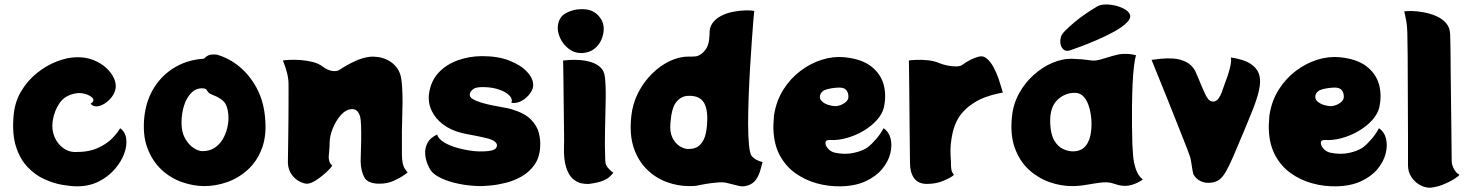

<svg xmlns="http://www.w3.org/2000/svg" viewBox="-20 -838 6742 879"><path d="M509 -432Q505 -411 491 -393Q477 -375 458.5 -363.5Q440 -352 423 -351Q406 -350 395 -363Q414 -376 404.5 -388Q395 -400 373 -407Q351 -414 330 -411Q278 -403 253 -366.5Q228 -330 221 -283Q216 -243 229.5 -211.5Q243 -180 267.5 -161.5Q292 -143 321 -142Q386 -141 429 -161Q472 -181 496.5 -207.5Q521 -234 530 -251Q554 -234 558 -202Q562 -170 548 -133Q534 -96 504 -62Q474 -28 431 -6.5Q388 15 333 15Q304 15 264 8Q224 1 182.5 -18Q141 -37 106.5 -73Q72 -109 53.5 -166Q35 -223 42 -306Q47 -370 76.5 -419.5Q106 -469 149 -503.5Q192 -538 239.5 -556.5Q287 -575 330 -576Q373 -577 408 -563Q443 -549 467 -526.5Q491 -504 502 -479Q513 -454 509 -432Z M1193 -305Q1202 -221 1180 -161Q1158 -101 1115.5 -62Q1073 -23 1020.5 -4.5Q968 14 916 14Q865 14 812.5 -4.5Q760 -23 718.5 -62Q677 -101 654.5 -161Q632 -221 641 -305Q650 -382 687.5 -440Q725 -498 783.5 -531.5Q842 -565 912 -569Q916 -570 920.5 -575.5Q925 -581 936.5 -585.5Q948 -590 972 -588Q1029 -572 1076 -533Q1123 -494 1154.5 -436Q1186 -378 1193 -305ZM907 -146Q939 -146 962 -161Q985 -176 999 -199.5Q1013 -223 1019.5 -249Q1026 -275 1026 -296Q1026 -339 1012 -363Q998 -387 948 -406Q934 -412 929 -422Q924 -432 914 -433Q881 -437 858 -415Q835 -393 823 -356Q811 -319 811 -276Q811 -233 827.5 -204Q844 -175 866.5 -160.5Q889 -146 907 -146Z M1820 -127Q1821 -83 1833.5 -65.5Q1846 -48 1846 -48Q1846 -48 1828.5 -35.5Q1811 -23 1782 -10Q1753 3 1717 3Q1664 3 1648 -26Q1632 -55 1631 -101Q1631 -109 1632 -136Q1633 -163 1633.5 -197.5Q1634 -232 1633 -261.5Q1632 -291 1629 -303Q1618 -343 1586 -338Q1561 -335 1539 -309.5Q1517 -284 1503 -249Q1489 -214 1489 -183Q1489 -167 1487.5 -151.5Q1486 -136 1485 -123Q1484 -114 1487.5 -101Q1491 -88 1501 -80Q1494 -68 1473.5 -49Q1453 -30 1429.5 -14.5Q1406 1 1389 3Q1373 4 1351.5 -7Q1330 -18 1314.5 -40Q1299 -62 1298 -93Q1298 -101 1298.5 -130Q1299 -159 1299.5 -200Q1300 -241 1300.5 -287Q1301 -333 1301 -376Q1301 -419 1301 -450Q1301 -477 1294.5 -502.5Q1288 -528 1281.5 -544.5Q1275 -561 1275 -561Q1284 -563 1306.5 -564Q1329 -565 1357 -563Q1385 -561 1412.5 -554Q1440 -547 1459 -532Q1479 -517 1499.5 -513.5Q1520 -510 1532 -517Q1567 -540 1603 -557Q1639 -574 1673 -578Q1690 -580 1713 -576.5Q1736 -573 1758.5 -561Q1781 -549 1797.5 -527Q1814 -505 1818 -471Q1825 -413 1822 -329.5Q1819 -246 1820 -127Z M2187 -581Q2261 -581 2313.5 -560Q2366 -539 2394 -508Q2422 -477 2421 -447Q2421 -431 2407 -411Q2393 -391 2370.5 -377.5Q2348 -364 2321 -367Q2328 -385 2312 -401Q2296 -417 2266 -427.5Q2236 -438 2201 -439Q2161 -441 2147 -430.5Q2133 -420 2131 -408Q2128 -395 2143 -385.5Q2158 -376 2182.5 -368.5Q2207 -361 2234.5 -355.5Q2262 -350 2285.5 -346Q2309 -342 2322 -338Q2382 -320 2410 -291.5Q2438 -263 2446.5 -231Q2455 -199 2453 -168Q2451 -118 2427.5 -84.5Q2404 -51 2369.5 -31Q2335 -11 2297.5 -1.5Q2260 8 2227.5 11Q2195 14 2178 14Q2126 13 2080.5 3.5Q2035 -6 2002.5 -21Q1970 -36 1956 -53Q1946 -65 1937 -87Q1928 -109 1926.5 -134.5Q1925 -160 1937 -183.5Q1949 -207 1981 -222Q1987 -202 2013.5 -186Q2040 -170 2077.5 -160Q2115 -150 2152 -146Q2188 -143 2220 -147Q2252 -151 2255 -170Q2257 -180 2245 -190Q2233 -200 2201 -207Q2167 -215 2141.5 -219.5Q2116 -224 2091 -230Q2044 -242 2009 -268Q1974 -294 1956.5 -330.5Q1939 -367 1944 -408Q1952 -467 1987.5 -505Q2023 -543 2076 -562Q2129 -581 2187 -581Z M2645 -595Q2611 -594 2584.5 -614Q2558 -634 2544.5 -663.5Q2531 -693 2534 -720Q2539 -761 2571 -778Q2603 -795 2638 -796Q2688 -798 2716 -770Q2744 -742 2744 -706Q2744 -682 2733.5 -657Q2723 -632 2701 -614.5Q2679 -597 2645 -595ZM2751 -101Q2752 -83 2762.5 -70.5Q2773 -58 2788 -47Q2781 -38 2770 -28Q2759 -18 2737.5 -9.5Q2716 -1 2676 4Q2663 5 2643 1.5Q2623 -2 2603.5 -18.5Q2584 -35 2572 -71.5Q2560 -108 2562 -172Q2563 -183 2562.5 -215Q2562 -247 2561.5 -291Q2561 -335 2560.5 -382Q2560 -429 2559.5 -469.5Q2559 -510 2558.5 -535.5Q2558 -561 2558 -561Q2567 -562 2588.5 -563.5Q2610 -565 2636 -563Q2662 -561 2686.5 -553.5Q2711 -546 2728.5 -530Q2746 -514 2749 -487Q2754 -449 2753 -385.5Q2752 -322 2750 -247.5Q2748 -173 2751 -101Z M3421 -124Q3438 -104 3471 -96Q3466 -75 3458.5 -51Q3451 -27 3435.5 -9Q3420 9 3391 14Q3378 17 3358 12Q3338 7 3310 0Q3292 -5 3264 -2.5Q3236 0 3211.5 4Q3187 8 3179 10Q3168 13 3157 13.5Q3146 14 3135 14Q3083 14 3032.5 -4.5Q2982 -23 2942 -62Q2902 -101 2881.5 -161Q2861 -221 2870 -305Q2876 -363 2901.5 -413Q2927 -463 2965 -500.5Q3003 -538 3046.5 -558.5Q3090 -579 3132 -579Q3141 -579 3149.5 -579Q3158 -579 3166 -580Q3184 -583 3201 -600Q3218 -617 3224 -642Q3227 -656 3228 -675Q3229 -694 3229 -698Q3232 -721 3246 -737.5Q3260 -754 3279 -764Q3305 -778 3336 -784Q3367 -790 3393.5 -790.5Q3420 -791 3433 -788Q3432 -782 3429 -745Q3426 -708 3422 -652Q3418 -596 3414 -529.5Q3410 -463 3407.5 -396Q3405 -329 3405 -271Q3405 -213 3409 -174Q3413 -135 3421 -124ZM3049 -272Q3046 -233 3058.5 -207.5Q3071 -182 3090.5 -169.5Q3110 -157 3129 -156Q3165 -155 3184.5 -174.5Q3204 -194 3211 -226.5Q3218 -259 3218 -296Q3218 -352 3196 -377Q3174 -402 3127 -399Q3097 -397 3075.5 -370Q3054 -343 3049 -272Z M4025 -251Q4050 -234 4057.5 -202.5Q4065 -171 4055.5 -134Q4046 -97 4018 -63.5Q3990 -30 3942.5 -8Q3895 14 3828 15Q3772 16 3718.5 1Q3665 -14 3621.5 -45Q3578 -76 3551 -125Q3524 -174 3521 -242Q3520 -256 3521 -271Q3522 -286 3523 -302Q3523 -306 3523.5 -310Q3524 -314 3525 -318Q3535 -378 3566.5 -428Q3598 -478 3644 -513Q3690 -548 3742.5 -564.5Q3795 -581 3846 -576Q3925 -568 3968.5 -534Q4012 -500 4025.5 -450.5Q4039 -401 4026 -344Q4019 -316 3994.5 -288.5Q3970 -261 3934 -239.5Q3898 -218 3857.5 -206.5Q3817 -195 3779 -197Q3760 -198 3759 -185.5Q3758 -173 3770 -158.5Q3782 -144 3802 -139Q3849 -129 3890.5 -138.5Q3932 -148 3954 -165Q3972 -179 3992 -202.5Q4012 -226 4025 -251ZM3806 -352Q3829 -354 3846.5 -366.5Q3864 -379 3864 -393Q3865 -413 3854.5 -425.5Q3844 -438 3819 -437Q3791 -436 3765 -429Q3739 -422 3734 -400Q3731 -385 3743 -374Q3755 -363 3773 -357.5Q3791 -352 3806 -352Z M4462 -579Q4482 -584 4499 -569Q4516 -554 4529.5 -528.5Q4543 -503 4552 -476.5Q4561 -450 4566 -432Q4571 -414 4571 -414Q4571 -414 4547.5 -409.5Q4524 -405 4489.5 -392.5Q4455 -380 4421 -355Q4401 -340 4383 -319Q4365 -298 4352 -265.5Q4339 -233 4333 -180Q4330 -153 4332 -124Q4334 -95 4334 -75Q4335 -57 4339.5 -49.5Q4344 -42 4347 -37Q4334 -25 4299.5 -10.5Q4265 4 4224 4Q4184 4 4165 -22Q4146 -48 4146 -94Q4146 -105 4145.5 -142.5Q4145 -180 4144.5 -233Q4144 -286 4143.5 -343Q4143 -400 4142.5 -449.5Q4142 -499 4141.5 -530Q4141 -561 4141 -561Q4151 -563 4175.5 -564Q4200 -565 4229 -562Q4258 -559 4283 -548Q4295 -543 4315.5 -538.5Q4336 -534 4355.5 -534Q4375 -534 4384 -540Q4403 -554 4422.5 -564Q4442 -574 4462 -579Z M5004 -809Q5018 -817 5041 -817.5Q5064 -818 5088 -812Q5112 -806 5130.5 -795Q5149 -784 5153.5 -769.5Q5158 -755 5141 -737Q5120 -715 5082 -694Q5044 -673 5002 -655Q4960 -637 4926.5 -624.5Q4893 -612 4880 -608Q4855 -599 4842 -619.5Q4829 -640 4837 -669Q4840 -681 4857.5 -698.5Q4875 -716 4899.5 -736.5Q4924 -757 4952 -776Q4980 -795 5004 -809ZM5164 -180Q5165 -158 5167.5 -126Q5170 -94 5180 -64Q5190 -34 5212 -16Q5187 1 5161 8.5Q5135 16 5110 11Q5102 10 5094.5 7.5Q5087 5 5073 1Q5050 -6 5019 -2Q4988 2 4954 8Q4920 14 4888 14Q4836 14 4784 -4.5Q4732 -23 4690 -61.5Q4648 -100 4626 -160.5Q4604 -221 4613 -305Q4619 -363 4646 -411.5Q4673 -460 4713 -495.5Q4753 -531 4797.5 -550Q4842 -569 4884 -569Q4916 -568 4933.5 -566.5Q4951 -565 4979 -561Q4996 -559 5021.5 -566.5Q5047 -574 5073.5 -582Q5100 -590 5119 -591Q5148 -592 5160.5 -589.5Q5173 -587 5181 -585Q5175 -566 5171 -530.5Q5167 -495 5165 -449.5Q5163 -404 5162.5 -355Q5162 -306 5162.5 -260.5Q5163 -215 5164 -180ZM4788 -273Q4790 -223 4806.5 -195Q4823 -167 4846.5 -156Q4870 -145 4892 -145Q4936 -145 4957 -179.5Q4978 -214 4977 -276Q4977 -293 4973.5 -316Q4970 -339 4961.5 -361.5Q4953 -384 4938 -398.5Q4923 -413 4900 -413Q4854 -413 4819.5 -379Q4785 -345 4788 -273Z M5615 -575Q5674 -566 5703.5 -547Q5733 -528 5742.5 -502.5Q5752 -477 5747.5 -446Q5743 -415 5732 -382Q5724 -357 5708.5 -319Q5693 -281 5676.5 -241Q5660 -201 5646 -169Q5632 -137 5627 -124Q5608 -80 5593.5 -54.5Q5579 -29 5564 -17Q5549 -5 5527 -2Q5499 2 5477 -8.5Q5455 -19 5443 -41Q5442 -43 5439 -61Q5436 -79 5433 -98.5Q5430 -118 5427 -124Q5416 -155 5398.5 -198.5Q5381 -242 5361.5 -292Q5342 -342 5322.5 -390Q5303 -438 5287 -477.5Q5271 -517 5261.5 -540.5Q5252 -564 5252 -564Q5267 -566 5294 -569Q5321 -572 5351.5 -570Q5382 -568 5409 -555Q5436 -542 5452 -513Q5457 -503 5465.5 -481.5Q5474 -460 5482 -442Q5488 -430 5494.5 -414Q5501 -398 5510 -386Q5519 -374 5531 -373Q5547 -372 5557.5 -386Q5568 -400 5574 -417.5Q5580 -435 5583 -443Q5592 -466 5600.5 -491.5Q5609 -517 5613.5 -539.5Q5618 -562 5615 -575Z M6293 -251Q6318 -234 6325.5 -202.5Q6333 -171 6323.5 -134Q6314 -97 6286 -63.5Q6258 -30 6210.5 -8Q6163 14 6096 15Q6040 16 5986.5 1Q5933 -14 5889.5 -45Q5846 -76 5819 -125Q5792 -174 5789 -242Q5788 -256 5789 -271Q5790 -286 5791 -302Q5791 -306 5791.5 -310Q5792 -314 5793 -318Q5803 -378 5834.5 -428Q5866 -478 5912 -513Q5958 -548 6010.5 -564.5Q6063 -581 6114 -576Q6193 -568 6236.5 -534Q6280 -500 6293.5 -450.5Q6307 -401 6294 -344Q6287 -316 6262.5 -288.5Q6238 -261 6202 -239.5Q6166 -218 6125.5 -206.5Q6085 -195 6047 -197Q6028 -198 6027 -185.5Q6026 -173 6038 -158.5Q6050 -144 6070 -139Q6117 -129 6158.5 -138.5Q6200 -148 6222 -165Q6240 -179 6260 -202.5Q6280 -226 6293 -251ZM6074 -352Q6097 -354 6114.5 -366.5Q6132 -379 6132 -393Q6133 -413 6122.5 -425.5Q6112 -438 6087 -437Q6059 -436 6033 -429Q6007 -422 6002 -400Q5999 -385 6011 -374Q6023 -363 6041 -357.5Q6059 -352 6074 -352Z M6426 -82Q6426 -90 6426 -125.5Q6426 -161 6426 -214Q6426 -267 6425.5 -330.5Q6425 -394 6425 -459Q6425 -524 6424.5 -582.5Q6424 -641 6423 -684Q6422 -725 6416 -752.5Q6410 -780 6409 -786Q6421 -788 6445 -787.5Q6469 -787 6498.5 -781.5Q6528 -776 6555 -764.5Q6582 -753 6600 -732.5Q6618 -712 6619 -681Q6620 -662 6620.5 -614.5Q6621 -567 6621.5 -503.5Q6622 -440 6623 -373.5Q6624 -307 6624.5 -248Q6625 -189 6625.5 -149.5Q6626 -110 6626 -103Q6626 -82 6637.5 -62.5Q6649 -43 6662 -38Q6656 -30 6635 -17Q6614 -4 6586.5 7Q6559 18 6531 21Q6508 23 6483.5 10.5Q6459 -2 6442.5 -26Q6426 -50 6426 -82Z"/></svg>

Font: Potta One
Style: Regular
Weight: 400
Designer: 108,108go
Foundry: Font Zone 108
Version: Version 1.000